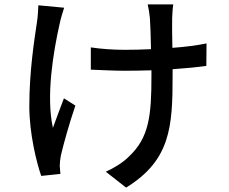

<svg xmlns="http://www.w3.org/2000/svg" viewBox="-20 -792 1040 871"><path d="M154 -768C153 -748 152 -719 148 -694C136 -613 113 -470 113 -310C113 -186 146 -54 167 6L254 -3C253 -16 252 -31 251 -40C251 -51 253 -71 256 -86C268 -138 296 -238 322 -313L270 -346C253 -303 234 -249 220 -212C188 -356 222 -558 251 -686C255 -706 264 -736 271 -757ZM917 -595C873 -586 819 -579 762 -575C761 -632 760 -689 761 -711C762 -732 763 -753 766 -772H650C654 -756 658 -731 660 -710C662 -684 664 -626 665 -569C625 -567 585 -566 547 -566C494 -566 438 -570 392 -577V-476C438 -474 503 -471 549 -471C587 -471 627 -472 667 -473V-448C667 -269 657 -168 565 -82C539 -55 494 -28 460 -13L552 59C754 -65 763 -218 763 -448V-478C820 -482 873 -487 916 -493Z"/></svg>

Font: Noto Sans Japanese Medium
Style: Regular
Weight: 500
Designer: Ryoko NISHIZUKA (kana & ideographs); Paul D. Hunt (Latin, Greek & Cyrillic); Wenlong ZHANG (bopomofo); Sandoll Communica
Foundry: Adobe Systems Incorporated
Version: Version 1.000;PS 1;hotconv 1.0.78;makeotf.lib2.5.61930